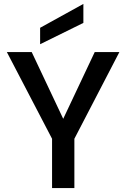

<svg xmlns="http://www.w3.org/2000/svg" viewBox="-20 -961 630 981"><path d="M590 -695 360 -252V0H246V-252L15 -695H142L303 -354L464 -695ZM406 -844 185 -735V-819L406 -941Z"/></svg>

Font: Poppins Medium A&M
Style: Regular
Weight: 500
Designer: Ninad Kale (Devanagari), Jonny Pinhorn (Latin)
Foundry: Indian Type Foundry
Version: 4.004